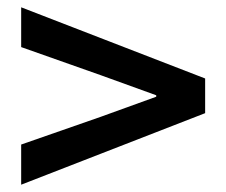

<svg xmlns="http://www.w3.org/2000/svg" viewBox="-20 -638 620 526"><path d="M38 -132V-242L256 -318L408 -373V-377L256 -432L38 -509V-618L542 -423V-328Z"/></svg>

Font: Noto Sans SC Thin SemiBold
Style: Regular
Weight: 600
Version: Version 2.004-H2;hotconv 1.0.118;makeotfexe 2.5.65603